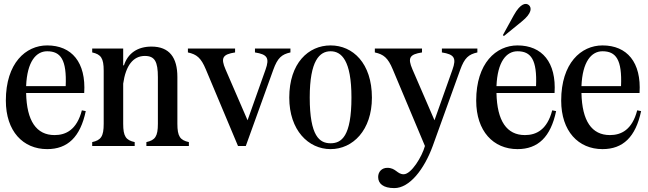

<svg xmlns="http://www.w3.org/2000/svg" viewBox="-20 -749 3325 985"><path d="M222 16C327 16 392 -46 420 -179L400 -183C374 -83 318 -56 260 -56C167 -56 117 -128 114 -272H412C422 -429 348 -516 222 -516C112 -516 10 -425 10 -233C10 -76 98 16 222 16ZM114 -307C119 -433 165 -486 222 -486C291 -486 323 -443 317 -307Z M453 0H671V-20C626 -30 612 -49 612 -114V-320C625 -412 663 -462 723 -462C774 -462 790 -433 790 -353V-114C790 -49 776 -30 731 -20V0H949V-20C904 -30 890 -49 890 -114V-354C890 -454 849 -510 757 -510C686 -510 636 -476 616 -414H612V-500H453V-480C498 -470 512 -451 512 -386V-114C512 -49 498 -30 453 -20Z M1036 -393 1201 0H1241L1382 -391C1404 -452 1425 -470 1470 -480V-500H1288V-480C1351 -470 1364 -452 1342 -391L1250 -132L1137 -393C1111 -453 1123 -470 1186 -480V-500H944V-480C989 -470 1011 -453 1036 -393Z M1676 16C1790 16 1888 -81 1888 -248C1888 -425 1790 -516 1676 -516C1562 -516 1464 -425 1464 -248C1464 -81 1562 16 1676 16ZM1569 -249C1569 -439 1620 -486 1676 -486C1732 -486 1783 -439 1783 -249C1783 -49 1732 -14 1676 -14C1620 -14 1569 -49 1569 -249Z M1995 -393 2160 0C2145 55 2090 145 2051 145C2017 145 2011 112 1967 112C1939 112 1920 132 1920 159C1920 193 1946 216 2003 216C2081 216 2156 120 2200 0L2341 -391C2363 -452 2384 -470 2429 -480V-500H2247V-480C2310 -470 2323 -452 2301 -391L2209 -132L2096 -393C2070 -453 2082 -470 2145 -480V-500H1903V-480C1948 -470 1970 -453 1995 -393Z M2635 16C2740 16 2805 -46 2833 -179L2813 -183C2787 -83 2731 -56 2673 -56C2580 -56 2530 -128 2527 -272H2825C2835 -429 2761 -516 2635 -516C2525 -516 2423 -425 2423 -233C2423 -76 2511 16 2635 16ZM2527 -307C2532 -433 2578 -486 2635 -486C2704 -486 2736 -443 2730 -307ZM2560 -569 2565 -564 2656 -638C2712 -683 2707 -711 2693 -723C2679 -735 2651 -734 2616 -671Z M3071 16C3176 16 3241 -46 3269 -179L3249 -183C3223 -83 3167 -56 3109 -56C3016 -56 2966 -128 2963 -272H3261C3271 -429 3197 -516 3071 -516C2961 -516 2859 -425 2859 -233C2859 -76 2947 16 3071 16ZM2963 -307C2968 -433 3014 -486 3071 -486C3140 -486 3172 -443 3166 -307Z"/></svg>

Font: RL Madena
Style: Regular
Weight: 400
Designer: I Kadek Wantara Putra
Foundry: Roughlines ID
Version: Version 1.000;Glyphs 3.1.2 (3151)